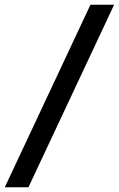

<svg xmlns="http://www.w3.org/2000/svg" viewBox="-71 -731 502 812"><path d="M49.3 61H-50.8L311.5 -710.9H411.6Z"/></svg>

Font: Robert Sans ExtraBold
Style: Italic
Weight: 800
Italic angle: -8°
Designer: Christian Robertson (extended by Adam Twardoch)
Foundry: Google
Version: Version 12.135;April 2, 2019;FontCreator 11.5.0.2425 64-bit;